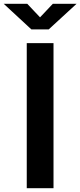

<svg xmlns="http://www.w3.org/2000/svg" viewBox="-72 -999 427 1019"><path d="M70 0V-770H212V0ZM-52.5 -979H72.5L140.5 -907L208.5 -979H334.5L186.5 -843H94.5Z"/></svg>

Font: Junction
Style: Bold
Weight: 700
Designer: Caroline Hadilaksono
Foundry: Caroline Hadilaksono, Tyler Finck, The League of Moveable Type
Version: Version 2.000; ttfautohint (v1.8.3)